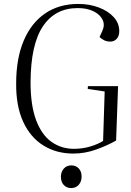

<svg xmlns="http://www.w3.org/2000/svg" viewBox="-20 -765 666 974"><path d="M579 -328 569 -52Q525 -27 468 -6.5Q411 14 352 14Q266 14 200 -27Q134 -68 97.5 -147.5Q61 -227 62 -341Q62 -468 100 -558Q138 -648 208.5 -696.5Q279 -745 377 -745Q434 -745 481.5 -727Q529 -709 557 -678Q585 -647 585 -607Q585 -582 572 -568Q559 -554 540 -554Q522 -554 509 -560.5Q496 -567 485 -577L499 -608Q513 -638 500.5 -664.5Q488 -691 455 -707.5Q422 -724 374 -724Q260 -724 198 -632Q136 -540 135 -348Q135 -231 163 -156Q191 -81 241 -45.5Q291 -10 355 -10Q398 -10 437 -21.5Q476 -33 503 -50L511 -301L425 -314L426 -328ZM289 132Q289 107 303.5 90.5Q318 74 342 74Q365 74 379.5 89.5Q394 105 394 130Q394 156 379.5 172.5Q365 189 341 189Q318 189 303.5 173.5Q289 158 289 132Z"/></svg>

Font: Literata 72pt Light
Style: Italic
Weight: 300
Italic angle: -2°
Designer: Latin by Veronika Burian and Jose Scaglione. Greek by Irene Vlachou. Cyrillic by Vera Evstafieva
Foundry: TypeTogether
Version: Version 3.002